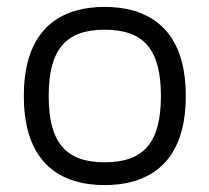

<svg xmlns="http://www.w3.org/2000/svg" viewBox="-20 -528 604 556"><path d="M283 -508C176 -508 49 -463 49 -250C49 -37 176 8 283 8C390 8 518 -37 518 -250C518 -463 390 -508 283 -508ZM283 -58C170 -58 121 -116 121 -250C121 -384 170 -442 283 -442C397 -442 446 -384 446 -250C446 -116 397 -58 283 -58Z"/></svg>

Font: Maven Pro
Style: Regular
Weight: 400
Designer: Joe Prince
Foundry: Joe Prince
Version: Version 1.003